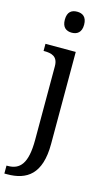

<svg xmlns="http://www.w3.org/2000/svg" viewBox="-161 -808 609 1096"><g transform="rotate(15 144.0 -260.0)"><path d="M151 -636C182 -636 208 -652 208 -698C208 -745 182 -760 151 -760C119 -760 94 -745 94 -698C94 -652 119 -636 151 -636ZM-12 240H4C120 240 202 187 202 8V-536H23V-494H26C70 -494 108 -485 108 -426V9C108 150 67 193 -5 193H-12Z"/></g></svg>

Font: Noto Serif Thai
Style: Regular
Weight: 400
Designer: Monotype Design Team
Foundry: Monotype Imaging Inc.
Version: Version 1.901